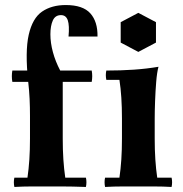

<svg xmlns="http://www.w3.org/2000/svg" viewBox="-20 -740 725 762"><path d="M367 -595H252Q256 -639 249 -659.5Q242 -680 222 -680Q199 -680 189.5 -658.5Q180 -637 180 -604Q180 -570 190 -533Q200 -496 219 -460L229 -415V-190Q229 -145 231.5 -107Q234 -69 239 -35H321Q325 -17 321 2Q264 0 227.5 0Q191 0 164 0Q137 0 104.5 0Q72 0 37 2Q33 -17 37 -35H89Q94 -69 96.5 -107Q99 -145 99 -190V-280Q99 -315 97.5 -347.5Q96 -380 92 -415Q79 -536 94 -602Q109 -668 147 -694Q185 -720 241 -720Q309 -720 338.5 -687Q368 -654 367 -595ZM344 -415H29Q25 -438 29 -460H344Q348 -438 344 -415ZM661 -35Q665 -17 661 2Q627 0 591.5 0Q556 0 529 0Q502 0 467 0Q432 0 397 2Q393 -17 397 -35H454Q459 -69 461.5 -107Q464 -145 464 -190V-270Q464 -359 454 -423H402Q398 -442 402 -460Q460 -460 511 -463.5Q562 -467 609 -475Q603 -453 600 -416Q597 -379 595.5 -339.5Q594 -300 594 -270V-190Q594 -145 596.5 -107Q599 -69 604 -35ZM529 -689 599 -652V-571L529 -534L459 -571V-652Z"/></svg>

Font: Poltawski Nowy
Style: Bold
Weight: 700
Designer: Adam Pótawski, Mateusz Machalski, Borys Kosmynka, Ania Wieluska
Foundry: Capitalics.wtf
Version: Version 1.001;gftools[0.9.25]